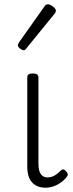

<svg xmlns="http://www.w3.org/2000/svg" viewBox="-20 -857 341 894"><path d="M192 17Q171 17 155.5 10.5Q140 4 129 -8Q118 -20 112.5 -38.5Q107 -57 107 -82V-496Q107 -506 113 -510.5Q119 -515 132 -515Q146 -515 152.5 -510.5Q159 -506 159 -496V-94Q159 -74 163.5 -60Q168 -46 177.5 -38.5Q187 -31 202 -31Q213 -31 223 -34.5Q233 -38 243 -45.5Q253 -53 263 -63Q269 -69 275.5 -68Q282 -67 288 -59Q293 -54 295 -48Q297 -42 292 -35Q281 -20 264.5 -8Q248 4 229.5 10.5Q211 17 192 17ZM90 -623Q83 -623 73 -631Q63 -639 63 -647Q63 -649 64.5 -651.5Q66 -654 68 -659L187 -827Q190 -832 194 -834.5Q198 -837 204 -837Q210 -837 218.5 -832Q227 -827 233.5 -820.5Q240 -814 240 -808Q240 -803 239 -800.5Q238 -798 234 -793L103 -632Q97 -623 90 -623Z"/></svg>

Font: Playwrite US Modern ExtraLight
Style: Regular
Weight: 250
Designer: Veronika Burian, José Scaglione
Foundry: TypeTogether
Version: Version 1.003